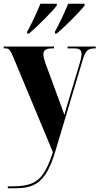

<svg xmlns="http://www.w3.org/2000/svg" viewBox="-23 -786 534 1031"><path d="M123 -616V-606H133C178 -644 255 -721 282 -756V-766H194C176 -721 148 -661 123 -616ZM272 -616V-606H282C327 -644 404 -721 431 -756V-766H343C325 -721 297 -661 272 -616ZM19 215V225H54C156 225 221 203 273 30L421 -464C436 -513 448 -526 486 -526H491V-536H340V-526H376C403 -526 415 -518 415 -496C415 -486 412 -470 407 -453L343 -239C336 -217 330 -196 323 -169C316 -189 307 -214 297 -240L222 -444C215 -463 210 -481 210 -495C210 -515 222 -526 257 -526H267V-536H-3V-526H9C26 -526 33 -515 48 -480L261 31C207 200 155 215 19 215Z"/></svg>

Font: Noto Serif Display ExtraCondensed Black
Style: Regular
Weight: 900
Width: 2
Designer: Monotype Design Team
Foundry: Monotype Imaging Inc.
Version: Version 2.009